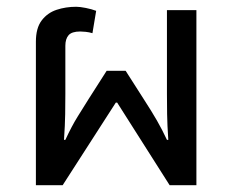

<svg xmlns="http://www.w3.org/2000/svg" viewBox="-20 -547 688 567"><path d="M86 0V-424Q86 -464 103 -486.5Q120 -509 147 -518Q174 -527 205 -527Q216 -527 233.5 -523.5Q251 -520 264 -515L253 -449Q243 -452 233 -453Q223 -454 217 -454Q192 -454 182.5 -443Q173 -432 173 -412V-270Q173 -242 172.5 -210Q172 -178 169 -134H173Q192 -175 209.5 -203Q227 -231 242 -255L295 -338H351L404 -255Q428 -218 443.5 -191Q459 -164 473 -134H477Q474 -178 473.5 -210Q473 -242 473 -270V-517H560V0H481L326 -244H322L165 0Z"/></svg>

Font: Noto Sans Thai UI
Style: Regular
Weight: 400
Designer: Monotype Design Team
Foundry: Monotype Imaging Inc.
Version: Version 2.000